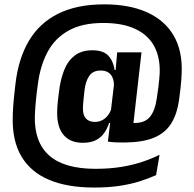

<svg xmlns="http://www.w3.org/2000/svg" viewBox="-20 -689 891 882"><path d="M360 -33Q303.5 -33 273 -68Q242.5 -103 242.5 -170.5Q242.5 -175.5 242.8 -181.8Q243 -188 243.5 -197.5Q244 -207 245.5 -222Q247 -237 250 -260Q256.5 -320 273.8 -364.5Q291 -409 322.8 -433.5Q354.5 -458 404 -458Q454.5 -458 477.5 -433.2Q500.5 -408.5 506.5 -367.5H536.5L503 -282Q503.5 -285.5 503.5 -289Q503.5 -292.5 503.5 -295.5Q503.5 -317.5 496.8 -333Q490 -348.5 476.5 -356.8Q463 -365 442.5 -365Q406.5 -365 389.8 -340.2Q373 -315.5 368 -272.5Q365.5 -250 364 -235.5Q362.5 -221 362 -212.5Q361.5 -204 361.2 -198.8Q361 -193.5 361 -189.5Q361 -159.5 375 -144.2Q389 -129 416.5 -129Q434 -129 448.8 -136.5Q463.5 -144 474.5 -157.5Q485.5 -171 491.5 -189.5L508.5 -124H481.5Q472.5 -98 458 -77.2Q443.5 -56.5 419.8 -44.8Q396 -33 360 -33ZM475.5 -38.5 489 -147 487.5 -164.5 507.5 -333 509.5 -349 518 -445 518.5 -448.5H630L585 -53.5ZM561.5 -126.5Q571 -125 578.5 -124.5Q586 -124 598.5 -124Q645.5 -124 669 -152.5Q692.5 -181 700.5 -239Q705 -267 707.5 -288.2Q710 -309.5 711.5 -325.2Q713 -341 713.5 -351Q716.5 -423.5 689 -475.5Q661.5 -527.5 602.8 -555.5Q544 -583.5 454.5 -583.5Q357 -583.5 294.5 -548.2Q232 -513 198.8 -450.8Q165.5 -388.5 154.5 -306.5Q151 -282.5 148.8 -263.2Q146.5 -244 145 -228Q143.5 -212 142.5 -198.8Q141.5 -185.5 141 -174.5Q140.5 -163.5 140 -154Q137.5 -35.5 206.2 25.5Q275 86.5 419 86.5Q483.5 86.5 537 77.8Q590.5 69 634.2 54.2Q678 39.5 713 22L697 115.5Q661.5 131.5 620 144.5Q578.5 157.5 527.5 165Q476.5 172.5 412 172.5Q288.5 172.5 204.2 136.5Q120 100.5 78 29Q36 -42.5 38.5 -149.5Q38.5 -160 39 -172.2Q39.5 -184.5 40.5 -198.5Q41.5 -212.5 43 -228.8Q44.5 -245 46.5 -263.8Q48.5 -282.5 51 -303.5Q64.5 -420 113 -501.8Q161.5 -583.5 247.5 -626.2Q333.5 -669 459 -669Q574.5 -669 655.5 -632.5Q736.5 -596 777.8 -525.5Q819 -455 814.5 -352Q814 -340 813 -323.8Q812 -307.5 809.5 -285.8Q807 -264 803 -234Q794 -165.5 766.5 -121.8Q739 -78 688 -56.8Q637 -35.5 556.5 -34.5Q536 -34 515.5 -34.8Q495 -35.5 475.5 -38.5Z"/></svg>

Font: Anek Odia Medium SemiBold
Style: Regular
Weight: 600
Version: Version 1.003